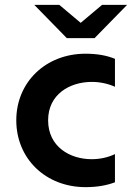

<svg xmlns="http://www.w3.org/2000/svg" viewBox="-20 -762 552 790"><path d="M332 8C379 8 419 1 453 -12V-128C424 -114 391 -107 357 -107C268 -107 178 -158 178 -267C178 -374 267 -425 358 -425C391 -425 424 -418 453 -405V-520C419 -534 379 -541 332 -541C168 -541 47 -424 47 -267C47 -109 168 8 332 8ZM255 -605H369L503 -742H400L312 -668L224 -742H121Z"/></svg>

Font: Chess Sans SemiBold
Style: Regular
Weight: 600
Designer: Wolf Bōese
Foundry: Wolf Bōese
Version: Version 7.223;Glyphs 3.3 (3306)